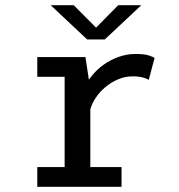

<svg xmlns="http://www.w3.org/2000/svg" viewBox="-20 -720 690 740"><path d="M123.7 0V-76.1H229.1V-423.9H123.7V-500H309.3L328.1 -376.6V-76.1H448.4V0ZM326.3 -290.9 286.7 -306.9Q287.6 -339.3 299.7 -369.6Q311.8 -399.9 332.3 -425.9Q352.8 -451.8 379.9 -471Q407.1 -490.2 438.4 -501.1Q469.7 -512 502.6 -512Q535.9 -512 553.1 -506.4Q570.3 -500.7 575.8 -496.9L553.3 -412.1Q548.6 -415.9 532.6 -420.8Q516.6 -425.7 490.1 -425.7Q461.9 -425.7 434.8 -414.1Q407.6 -402.6 384.9 -383.2Q362.1 -363.8 346.7 -339.7Q331.3 -315.6 326.3 -290.9ZM175.4 -699.9H264.2L350.2 -613.4L435.6 -699.9H524.5L383.8 -567.8H316.1Z"/></svg>

Font: Trispace Thin
Style: Regular
Weight: 100
Designer: Tyler Finck
Foundry: Etcetera Type Company
Version: Version 1.210